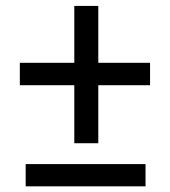

<svg xmlns="http://www.w3.org/2000/svg" viewBox="-20 -642 584 661"><path d="M48.3 -348.6V-425.8H235.8V-621.6H318.4V-425.8H496.6V-348.6H318.4V-148.9H235.8V-348.6ZM68.4 -0.5V-77.1H481V-0.5Z"/></svg>

Font: Bert Sans Medium
Style: Regular
Weight: 500
Designer: Christian Robertson, Adam Twardoch, & Cristiano Sobral
Foundry: Google
Version: Version 12.135;January 10, 2020;FontCreator 12.0.0.2547 64-b